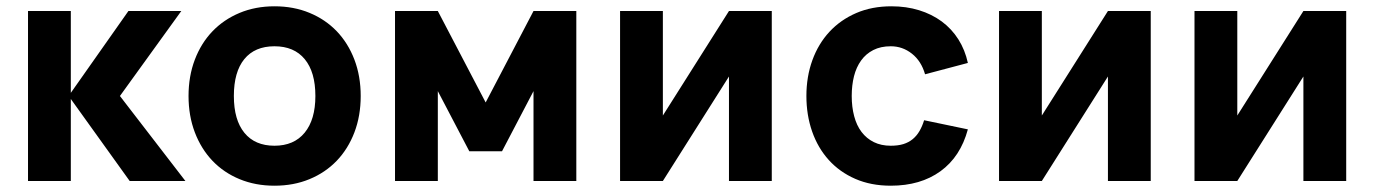

<svg xmlns="http://www.w3.org/2000/svg" viewBox="-20 -575 4367 610"><path d="M69 -540H205V-280L388 -540H556L361 -270L569 0H392L205 -260.5V0H69Z M852 15Q791.5 15 741.2 -5.8Q691 -26.5 655 -64.2Q619 -102 599 -154.5Q579 -207 579 -270Q579 -333 599 -385.5Q619 -438 655 -475.5Q691 -513 741.2 -534Q791.5 -555 852 -555Q913 -555 963.2 -534.2Q1013.5 -513.5 1049.8 -475.8Q1086 -438 1106 -385.5Q1126 -333 1126 -270Q1126 -207 1106 -154.5Q1086 -102 1049.8 -64.2Q1013.5 -26.5 963.2 -5.8Q913 15 852 15ZM852 -112Q914 -112 948 -153.5Q982 -195 982 -270Q982 -346 948.2 -387Q914.5 -428 852 -428Q789.5 -428 756.2 -387.2Q723 -346.5 723 -270Q723 -194 756.5 -153Q790 -112 852 -112Z M1235 0V-540H1371L1523 -249.5L1675 -540H1811V0H1675V-285.5L1575 -94.5H1471L1371 -285.5V0Z M2432 -540V0H2296V-332L2086 0H1950V-540H2086V-208L2296 -540Z M2810 15Q2747 15 2697.2 -6.8Q2647.5 -28.5 2613 -66.8Q2578.5 -105 2560.2 -157.2Q2542 -209.5 2542 -270Q2542 -331.5 2561 -383.8Q2580 -436 2615.2 -474Q2650.5 -512 2700.2 -533.5Q2750 -555 2812 -555Q2859.5 -555 2900 -542.5Q2940.5 -530 2972 -506.8Q3003.5 -483.5 3024.8 -450Q3046 -416.5 3055 -375L2919 -339Q2907 -381 2877.2 -404.5Q2847.5 -428 2810 -428Q2778 -428 2754.5 -416Q2731 -404 2715.8 -382.8Q2700.5 -361.5 2693.2 -332.8Q2686 -304 2686 -270Q2686 -235 2693.8 -205.8Q2701.5 -176.5 2717.2 -155.8Q2733 -135 2756.2 -123.5Q2779.5 -112 2810 -112Q2833 -112 2850 -117.2Q2867 -122.5 2879.8 -133Q2892.5 -143.5 2901.2 -158.5Q2910 -173.5 2916 -193L3055 -164Q3031.5 -77 2968 -31Q2904.5 15 2810 15Z M3636 -540V0H3500V-332L3290 0H3154V-540H3290V-208L3500 -540Z M4257 -540V0H4121V-332L3911 0H3775V-540H3911V-208L4121 -540Z"/></svg>

Font: Vela Sans ExtBd
Style: Regular
Weight: 800
Designer: Principal design: Mikhail Sharanda - project Manrope.
Design modification: Ravid Balaliev
Foundry: Mikhail Sharanda
Version: Version 1.001